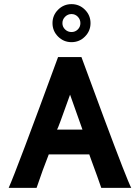

<svg xmlns="http://www.w3.org/2000/svg" viewBox="-20 -909 677 929"><path d="M391 -862Q418 -835 418 -797Q418 -759 391 -732Q364 -705 326 -705Q288 -705 261 -732Q234 -759 234 -797Q234 -835 261 -862Q288 -889 326 -889Q364 -889 391 -862ZM356.5 -766.5Q369 -779 369 -797Q369 -815 356.5 -828Q344 -841 326 -841Q308 -841 295 -828Q282 -815 282 -797Q282 -779 295 -766.5Q308 -754 326 -754Q344 -754 356.5 -766.5ZM615 0H470Q460 -29 449.5 -58.5Q439 -88 432.5 -105Q426 -122 421 -136.5Q416 -151 414 -156L412 -162H216Q187 -89 157 0H22Q60 -85 261 -633H374Q399 -565 440.5 -453Q482 -341 483 -338Q596 -35 615 0ZM256 -282H379Q359 -339 319 -451Q259 -282 256 -282Z"/></svg>

Font: GFS Neohellenic Rg
Style: Bold
Weight: 700
Designer: Designed by Takis Katsoulidis and George D. Matthiopoulos.
Foundry: Designed by Takis Katsoulidis and George D. Matthiopoulos.
Version: Version 1.0